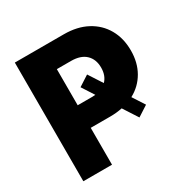

<svg xmlns="http://www.w3.org/2000/svg" viewBox="-164 -873 998 1019"><g transform="rotate(-30 335.0 -363.5)"><path d="M59.7 0V-727.3H360.1Q441.8 -727.3 501.2 -695.5Q560.7 -663.7 593 -607.1Q625.4 -550.4 625.4 -475.5Q625.4 -401.6 593.4 -345.9Q561.4 -290.1 503.6 -259.2L551.1 -185.7L486.9 -144.2L429.3 -233.3Q394.2 -225.9 354.8 -225.9H235.4V0ZM360.1 -480.8 414.4 -397Q443.2 -426.1 443.2 -475.5Q443.2 -526.3 412.3 -555.9Q381.4 -585.6 322.1 -585.6H235.4V-364.3H322.1Q333.5 -364.3 344.1 -365.4L296.2 -439.6Z"/></g></svg>

Font: Inter UI Extra Bold
Style: Regular
Weight: 800
Designer: Rasmus Andersson
Foundry: rsms
Version: 3.2;8d6f07862